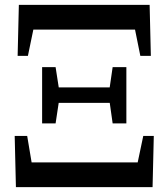

<svg xmlns="http://www.w3.org/2000/svg" viewBox="-20 -764 687 784"><path d="M45 0 40 -209H91L126 0L78 -101H569L521 0L565 -209H608L603 0ZM152 -260V-490H207L223 -387V-366L207 -260ZM194 -344V-407H454V-344ZM440 -260 425 -366V-387L440 -490H496V-260ZM52 -536 57 -744H591L596 -536H553L511 -744L557 -643H91L137 -744L94 -536Z"/></svg>

Font: Noto Serif JP ExtraBold
Style: Regular
Weight: 800
Designer: Ryoko NISHIZUKA 西塚涼子 (kana & ideographs); Frank Grießhammer (Latin, Greek & Cyrillic); Wenlong ZHANG 张文龙 (bopomofo); San
Foundry: Adobe
Version: Version 2.003-H1;hotconv 1.1.1;makeotfexe 2.6.0